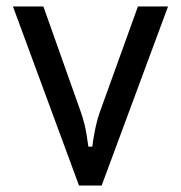

<svg xmlns="http://www.w3.org/2000/svg" viewBox="-20 -573 559 593"><path d="M224 0 20 -553H114L230 -226Q242 -191 247 -159.5Q252 -128 253 -120H265L268 -141Q276 -192 288 -226L406 -553H499L294 0Z"/></svg>

Font: Open Sauce Sans
Style: Regular
Weight: 400
Designer: Alfredo Marco Pradil
Foundry: Creative Sauce Fz LLC
Version: Version 1.477